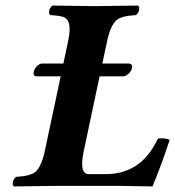

<svg xmlns="http://www.w3.org/2000/svg" viewBox="-20 -667 629 689"><path d="M357.9 -42Q469.2 -42 527.8 -135.3Q537.6 -151.4 547.4 -169.9Q572.8 -172.9 588.9 -165Q560.1 -77.1 527.3 2Q526.4 2 408.2 0H184.6L30.8 2Q21 -4.9 29.3 -22.5Q33.2 -29.3 37.6 -32.2Q89.8 -35.2 107.9 -50.8Q128.9 -70.8 140.1 -122.1L197.8 -393.1H110.4Q98.1 -394.5 101.1 -409.2Q105 -426.8 121.6 -436.5Q126.5 -439 130.4 -439H207.5L225.1 -522.9Q239.3 -589.8 211.4 -604.5Q197.8 -610.8 161.1 -612.8Q151.4 -619.6 159.7 -637.2Q163.6 -644 168.5 -647Q169.4 -647 322.3 -645Q345.2 -645 393.1 -646Q440.4 -647 474.6 -647Q484.4 -640.1 476.1 -622.6Q472.2 -615.7 467.3 -612.8Q415 -609.9 397.5 -594.2Q376.5 -574.2 365.2 -522.9L347.2 -439H442.4Q456.1 -437.5 454.1 -423.8Q450.2 -406.7 432.6 -396Q426.8 -393.1 422.4 -393.1H337.4L279.8 -121.1Q264.2 -43 297.9 -42Z"/></svg>

Font: Linux Libertine Slanted O
Style: Bold Slanted
Weight: 700
Designer: Philipp H. Poll
Foundry: Philipp H. Poll
Version: Version 5.0.0